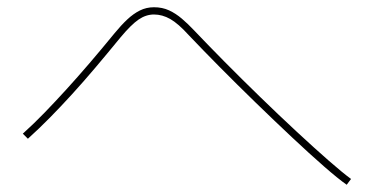

<svg xmlns="http://www.w3.org/2000/svg" viewBox="-20 -606 1040 530"><path d="M949 -112 937 -96Q914 -112 874.5 -146.5Q835 -181 786 -227Q737 -273 685.5 -323Q634 -373 586 -421.5Q538 -470 501 -509Q472 -541 450 -553.5Q428 -566 405 -566Q383 -566 362.5 -552Q342 -538 312 -502Q276 -458 243 -419Q210 -380 179 -346Q148 -312 118 -281.5Q88 -251 57 -223L43 -237Q74 -265 103.5 -295.5Q133 -326 163.5 -359.5Q194 -393 227 -431.5Q260 -470 296 -514Q314 -536 331 -552Q348 -568 366 -577Q384 -586 405 -586Q428 -586 446.5 -577.5Q465 -569 482 -554.5Q499 -540 515 -523Q552 -484 599.5 -436Q647 -388 698.5 -338Q750 -288 799 -242.5Q848 -197 887.5 -162.5Q927 -128 949 -112Z"/></svg>

Font: Murecho Thin
Style: Regular
Weight: 100
Designer: Neil Summerour
Foundry: Positype
Version: Version 1.010